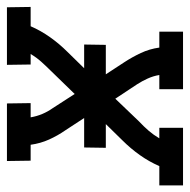

<svg xmlns="http://www.w3.org/2000/svg" viewBox="-44 -544 560 567"><g transform="rotate(90 236.5 -260.0)"><path d="M-26 0 -27 -70H30Q43 -100 62.5 -127.5Q82 -155 106 -179L154 -228H84L85 -292H172L136 -347Q121 -370 109 -395.5Q97 -421 93 -450H46V-520H216V-450H174Q177 -432 184.5 -415.5Q192 -399 201 -385L244 -320L311 -390Q326 -404 338.5 -418.5Q351 -433 361 -450H330V-520H500V-450H443Q430 -420 410.5 -392.5Q391 -365 367 -341L319 -292H389L388 -228H301L337 -173Q353 -150 364.5 -124.5Q376 -99 380 -70H427L428 0H258L257 -70H299Q296 -88 289 -104.5Q282 -121 272 -135L230 -200L162 -130Q148 -116 135 -101.5Q122 -87 112 -70H143L144 0Z"/></g></svg>

Font: Iosevka Curly Slab
Style: Italic
Weight: 400
Italic angle: -9°
Monospace: yes
Designer: Belleve Invis
Foundry: Belleve Invis
Version: Version 22.1.2; ttfautohint (v1.8.4)